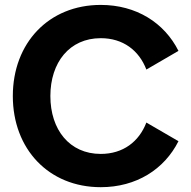

<svg xmlns="http://www.w3.org/2000/svg" viewBox="-20 -756 786 789"><path d="M581.5 -470.2 713.4 -546.9C655.3 -662.6 540 -735.8 394 -735.8C180.2 -735.8 32.7 -579.1 32.7 -361.3C32.7 -143.6 180.2 13.2 394 13.2C540 13.2 655.3 -60.1 713.4 -175.8L581.5 -252.4C551.3 -173.8 485.8 -123.5 394 -123.5C265.6 -123.5 187 -223.1 187 -361.3C187 -499.5 265.6 -599.1 394 -599.1C485.8 -599.1 551.3 -548.8 581.5 -470.2Z"/></svg>

Font: Giphurs ExtraBold
Style: Regular
Weight: 800
Version: Version 1.000